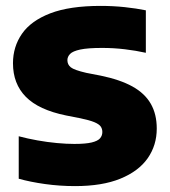

<svg xmlns="http://www.w3.org/2000/svg" viewBox="-20 -623 576 651"><path d="M234.5 8Q182.5 8 132.5 1Q82.5 -6 43.5 -17V-161Q73.5 -153 107 -147Q140.5 -141 173 -138Q205.5 -135 232 -135Q270.5 -135 291 -140Q311.5 -145 319.2 -154Q327 -163 327 -175.5Q327 -186 321.5 -194Q316 -202 299.8 -208.8Q283.5 -215.5 252.5 -222L204 -231.5Q111 -250.5 67.5 -294.8Q24 -339 24 -408.5Q24 -464.5 54.5 -508.5Q85 -552.5 150.5 -577.8Q216 -603 321.5 -603Q363 -603 403 -598.8Q443 -594.5 474.5 -588V-444Q441 -451.5 403 -456Q365 -460.5 326.5 -460.5Q277.5 -460.5 252 -455Q226.5 -449.5 217.5 -440Q208.5 -430.5 208.5 -419Q208.5 -404 220 -394.8Q231.5 -385.5 272.5 -376L321.5 -366.5Q387 -353 429 -329.8Q471 -306.5 491.2 -271.2Q511.5 -236 511.5 -187Q511.5 -130.5 480.8 -86.5Q450 -42.5 388.2 -17.2Q326.5 8 234.5 8Z"/></svg>

Font: Encode Sans SC Condensed Thin ExtraBold
Style: Regular
Weight: 800
Version: Version 3.002